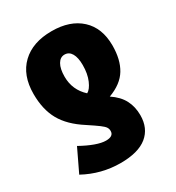

<svg xmlns="http://www.w3.org/2000/svg" viewBox="-185 -676 922 1005"><g transform="rotate(-30 276.0 -173.5)"><path d="M30 160 95 24Q140 49 177.5 62.5Q215 76 241 76Q287 76 287 44Q287 31 280.5 21Q274 11 254 -4Q234 -19 190 -48Q107 -101 70.5 -166Q34 -231 34 -325Q34 -438 99.5 -500.5Q165 -563 280 -563Q391 -563 455 -504Q519 -445 519 -339Q519 -254 485.5 -198.5Q452 -143 373 -114Q421 -82 442 -41.5Q463 -1 463 50Q463 129 409.5 172.5Q356 216 249 216Q133 216 30 160ZM333 -328Q333 -373 318.5 -398Q304 -423 277 -423Q251 -423 235.5 -396.5Q220 -370 220 -322Q220 -242 279 -188Q300 -199 316.5 -237Q333 -275 333 -328Z"/></g></svg>

Font: Noto Sans Display Black Narrow
Style: Regular
Weight: 900
Width: 4
Designer: Monotype Design team
Foundry: Monotype Imaging Inc.
Version: Version 1.000